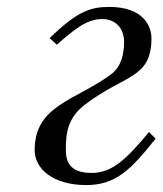

<svg xmlns="http://www.w3.org/2000/svg" viewBox="-20 -522 469 554"><path d="M80 -89C80 -34 134 12 229 12C315 12 359 -34 429 -122L410 -141C347 -66 306 -23 244 -23C175 -23 170 -63 170 -91C170 -137 175 -182 225 -220C340 -308 417 -294 417 -412C417 -443 397 -502 295 -502C239 -502 202 -488 123 -412L144 -393C194 -437 230 -467 275 -467C310 -467 338 -444 338 -401C338 -366 330 -330 301 -308C199 -232 80 -219 80 -89Z"/></svg>

Font: Heuristica
Style: Italic
Weight: 400
Italic angle: -13°
Version: Version 1.0.1